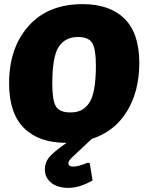

<svg xmlns="http://www.w3.org/2000/svg" viewBox="-20 -679 698 929"><path d="M311 230Q259 230 228 205.5Q197 181 197 140Q197 108 217 83Q237 58 302 12H299Q168 12 96 -59.5Q24 -131 24 -276Q24 -447 118 -553Q212 -659 380 -659Q511 -659 582.5 -588.5Q654 -518 654 -374Q654 -238 594.5 -140.5Q535 -43 424 -7Q343 68 327 84Q311 100 311 110Q311 127 334 127Q360 127 405 108L414 110L428 194Q365 230 311 230ZM357 -500Q296 -500 264.5 -453Q233 -406 233 -273Q233 -194 250.5 -164.5Q268 -135 320 -135Q349 -135 369.5 -144Q390 -153 408 -176Q426 -199 435 -245.5Q444 -292 444 -362Q444 -441 426.5 -470.5Q409 -500 357 -500Z"/></svg>

Font: Alegreya Sans Black
Style: Italic
Weight: 900
Italic angle: -7°
Designer: Juan Pablo del Peral
Foundry: Huerta Tipografica
Version: Version 2.007